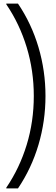

<svg xmlns="http://www.w3.org/2000/svg" viewBox="-20 -888 310 1068"><path d="M15 160V156Q89 47 128.5 -82.5Q168 -212 168 -354Q168 -495 128.5 -625Q89 -755 15 -864V-868H80Q155 -757 194 -625.5Q233 -494 233 -354Q233 -214 194 -82.5Q155 49 80 160Z"/></svg>

Font: Encode Sans Compressed
Style: Regular
Weight: 400
Designer: Pablo Impallari, Andres Torresi
Foundry: Pablo Impallari, Andres Torresi
Version: Version 1.000; ttfautohint (v1.00) -l 8 -r 50 -G 200 -x 14 -